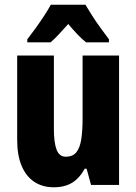

<svg xmlns="http://www.w3.org/2000/svg" viewBox="-20 -786 580 816"><path d="M486 -550V0H367L348 -69H340Q326 -43 307 -25Q288 -7 263.5 1.5Q239 10 209 10Q161 10 126 -13Q91 -36 72 -81Q53 -126 53 -191V-550H209V-237Q209 -180 220.5 -150Q232 -120 259 -120Q290 -120 305 -139.5Q320 -159 325.5 -195Q331 -231 331 -282V-550ZM343 -766Q356 -744 372 -719Q388 -694 406.5 -668.5Q425 -643 443 -619V-606H346Q328 -620 309.5 -639.5Q291 -659 270 -684Q248 -659 229.5 -639.5Q211 -620 195 -606H96V-619Q111 -638 130.5 -665Q150 -692 168 -719.5Q186 -747 196 -766Z"/></svg>

Font: Noto Sans Display Condensed ExtraBold
Style: Regular
Weight: 800
Width: 3
Designer: Monotype Design Team
Foundry: Monotype Imaging Inc.
Version: Version 2.003